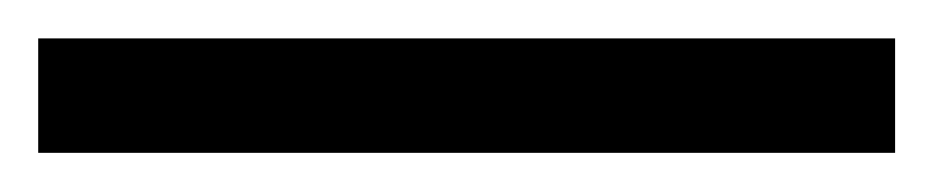

<svg xmlns="http://www.w3.org/2000/svg" viewBox="-37 -20 486 100"><path d="M429.2 0V59.6H-17.1V0Z"/></svg>

Font: Inter Tight Light
Style: Regular
Weight: 300
Designer: Rasmus Andersson
Foundry: rsms
Version: Version 3.004